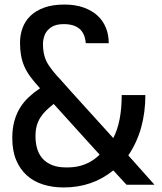

<svg xmlns="http://www.w3.org/2000/svg" viewBox="-20 -812 711 844"><path d="M294 -408 478 -205Q515 -276 515 -394H619Q619 -318 600.5 -251.5Q582 -185 544 -129L659 0H536L478 -63Q386 12 260 12Q211 12 169.5 -1Q128 -14 98 -41Q68 -68 51 -108.5Q34 -149 34 -205Q34 -247 43 -279.5Q52 -312 68 -338Q84 -364 106.5 -385Q129 -406 156 -424Q131 -451 114 -474Q97 -497 87 -520Q77 -543 72.5 -568.5Q68 -594 68 -624Q68 -658 79 -688.5Q90 -719 113.5 -742Q137 -765 174 -778.5Q211 -792 263 -792Q311 -792 347.5 -779Q384 -766 408.5 -743.5Q433 -721 445.5 -690Q458 -659 458 -622H357Q351 -706 260 -706Q225 -706 204.5 -692Q184 -678 176 -657Q168 -635 169 -614Q170 -562 192 -528.5Q214 -495 246 -462ZM277 -76Q361 -76 418 -132L216 -355Q198 -341 183 -326.5Q168 -312 157.5 -295.5Q147 -279 141.5 -259Q136 -239 136 -213Q136 -183 143.5 -158Q151 -133 167 -115Q183 -97 208.5 -86.5Q234 -76 271 -76Z"/></svg>

Font: Tanohe Sans Medium
Style: Regular
Weight: 500
Designer: Village Type and Design LLC
Foundry: Cooper Hewitt Smithsonian Design Museum
Version: Version 1.00;September 29, 2021;FontCreator 13.0.0.2655 64-b